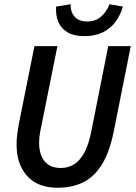

<svg xmlns="http://www.w3.org/2000/svg" viewBox="-20 -871 640 903"><path d="M252 12Q157 12 107.5 -43.5Q58 -99 58 -190Q58 -216 61 -239.5Q64 -263 69 -290L142 -654H250L175 -281Q170 -259 167 -239Q164 -219 164 -200Q164 -143 190 -112Q216 -81 266 -81Q300 -81 327.5 -97.5Q355 -114 376.5 -153Q398 -192 411 -261L489 -654H595L515 -253Q495 -154 458.5 -96Q422 -38 370 -13Q318 12 252 12ZM377 -701Q329 -701 298.5 -718.5Q268 -736 254.5 -767.5Q241 -799 244 -840L312 -851Q311 -815 331 -792.5Q351 -770 390 -770Q429 -770 455 -792.5Q481 -815 495 -851L558 -840Q546 -799 522.5 -767.5Q499 -736 462.5 -718.5Q426 -701 377 -701Z"/></svg>

Font: Source Code Pro ExtraLight SemiBold
Style: Italic
Weight: 600
Italic angle: -11°
Monospace: yes
Version: Version 1.016;hotconv 1.0.116;makeotfexe 2.5.65601